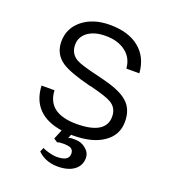

<svg xmlns="http://www.w3.org/2000/svg" viewBox="-126 -622 751 855"><g transform="rotate(20 250.0 -194.5)"><path d="M207 -15.6 188.5 29.3 206.1 41Q210 39.1 216.8 38.1Q224.6 37.1 233.4 37.1Q257.8 37.1 268.6 42Q283.2 48.8 283.2 67.4Q283.2 85.9 267.6 94.7Q252.9 102.5 226.6 102.5Q209 102.5 188.5 96.7Q168.9 91.8 158.2 85L149.4 104.5Q163.1 119.1 183.6 128.9Q210.9 141.6 244.1 141.6Q293 141.6 321.3 121.1Q350.6 99.6 350.6 63.5Q350.6 38.1 329.1 20.5Q307.6 2 278.3 2Q266.6 2 260.7 2Q251 2.9 246.1 6.8L252.9 -11.7H260.7Q353.5 -11.7 405.3 -47.9Q459 -84 459 -148.4Q459 -209 420.9 -241.2Q385.7 -272.5 300.8 -293L274.4 -299.8Q193.4 -318.4 168.9 -332Q132.8 -352.5 132.8 -395.5Q132.8 -430.7 162.1 -454.1Q194.3 -478.5 248 -478.5Q307.6 -478.5 344.7 -449.2Q379.9 -421.9 383.8 -373H445.3Q439.5 -449.2 387.7 -490.2Q336.9 -531.2 249 -531.2Q169.9 -531.2 119.1 -490.2Q70.3 -450.2 70.3 -387.7Q70.3 -329.1 117.2 -296.9Q156.2 -270.5 257.8 -245.1H260.7Q339.8 -225.6 362.3 -211.9Q397.5 -192.4 397.5 -149.4Q397.5 -107.4 361.3 -85.9Q326.2 -65.4 258.8 -65.4Q192.4 -65.4 156.2 -90.8Q118.2 -118.2 116.2 -172.9H54.7Q57.6 -104.5 97.7 -64.5Q135.7 -26.4 207 -15.6Z"/></g></svg>

Font: DotumChe
Style: Regular
Weight: 400
Monospace: yes
Version: Version 2.21